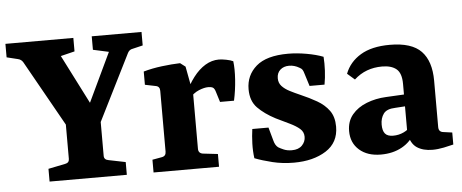

<svg xmlns="http://www.w3.org/2000/svg" viewBox="-53 -672 1878 780"><g transform="rotate(-5 886.5 -281.5)"><path d="M226 -191 57 -492Q50 -504 36 -507L-9 -518V-573H268V-518L211 -504L332 -266H294L407 -504L343 -518V-573H546V-518L504 -508Q497 -507 492 -503Q487 -499 484 -493L333 -191ZM121 0V-52L190 -66Q207 -69 207 -85V-241H349V-85Q349 -69 367 -66L436 -52V0Z M704 -303Q722 -343 744.5 -372.5Q767 -402 793.5 -418Q820 -434 849 -434Q861 -434 879 -430.5Q897 -427 907 -422Q911 -391 908 -347Q905 -303 896 -262H839L826 -304Q822 -318 815.5 -322Q809 -326 796 -326Q780 -326 758 -317Q736 -308 716 -285ZM733 -305V-80Q733 -62 751 -59L812 -52V0H545V-52L584 -59Q601 -62 601 -80V-328Q601 -346 585 -349L541 -358V-412Q576 -422 616.5 -427Q657 -432 691 -433L712 -417Z M958 -22Q954 -51 955 -82Q956 -113 960 -141H1026L1041 -87Q1046 -67 1058 -58Q1066 -53 1080 -47Q1094 -41 1113 -41Q1140 -41 1154.5 -56Q1169 -71 1169 -91Q1169 -111 1154 -124Q1139 -137 1114 -149Q1089 -161 1058 -176Q1014 -199 986.5 -227Q959 -255 959 -303Q959 -360 1001 -396.5Q1043 -433 1131 -433Q1167 -433 1206.5 -426Q1246 -419 1274 -408Q1276 -382 1274.5 -352Q1273 -322 1268 -295H1207L1191 -346Q1188 -357 1184.5 -362.5Q1181 -368 1173 -372Q1163 -378 1152.5 -381Q1142 -384 1131 -384Q1109 -384 1095 -371.5Q1081 -359 1081 -337Q1081 -318 1093 -305Q1105 -292 1124.5 -282Q1144 -272 1167 -262Q1202 -247 1232.5 -229.5Q1263 -212 1281.5 -186.5Q1300 -161 1300 -121Q1300 -56 1248 -23Q1196 10 1117 10Q1071 10 1030 0Q989 -10 958 -22Z M1472 8Q1417 8 1384 -21Q1351 -50 1351 -98Q1351 -138 1373.5 -165Q1396 -192 1433 -206.5Q1470 -221 1512 -223L1607 -228V-180L1546 -176Q1511 -175 1498 -157Q1485 -139 1485 -113Q1485 -88 1495 -76Q1505 -64 1528 -64Q1551 -64 1571 -73.5Q1591 -83 1604 -99L1614 -71Q1595 -33 1558 -12.5Q1521 8 1472 8ZM1363 -331Q1381 -378 1426.5 -405.5Q1472 -433 1546 -433Q1635 -433 1674 -392.5Q1713 -352 1713 -272V-83Q1713 -63 1732 -61L1768 -56V-7Q1753 -3 1728.5 2Q1704 7 1682 7Q1644 7 1619 -9.5Q1594 -26 1586 -69V-270Q1586 -314 1565.5 -331Q1545 -348 1507 -348Q1474 -348 1445.5 -337.5Q1417 -327 1393 -305Z"/></g></svg>

Font: Yrsa
Style: Regular
Weight: 400
Designer: Anna Giedrys (Yrsa+Rasa design), David Brezina (Yrsa art-direction, Rasa art-direction, design)
Foundry: Rosetta Type Foundry
Version: Version 2.004